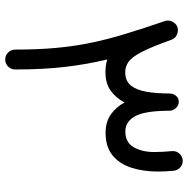

<svg xmlns="http://www.w3.org/2000/svg" viewBox="-13 -648 697 711"><g transform="rotate(90 335.5 -292.5)"><path d="M200.2 36.6Q185.1 36.6 174.3 25.9Q163.6 15.1 163.6 0Q163.6 -87.4 157 -156.2Q150.4 -225.1 137.2 -286.9Q124 -348.6 104.2 -412.8Q84.5 -477.1 58.1 -554.2Q53.2 -568.4 60.1 -582.3Q66.9 -596.2 80.6 -601.1Q94.2 -605.5 107.9 -599.1Q107.9 -599.1 108.4 -599.1Q108.4 -599.1 108.4 -599.1Q122.6 -592.8 127.4 -578.6Q153.3 -505.4 172.4 -468.8Q191.4 -432.1 209 -419.9Q226.6 -407.7 247.1 -407.7Q279.8 -407.7 296.6 -428.7Q313.5 -449.7 319.8 -486.6Q326.2 -523.4 326.2 -570.8Q326.2 -585 334.5 -595.5Q342.8 -606 356.4 -606Q370.1 -606 380.1 -595.5Q390.1 -585 390.1 -570.8Q390.1 -567.4 390.1 -564.9Q391.1 -476.6 411.4 -442.4Q431.6 -408.2 466.8 -408.2Q507.8 -408.2 525.4 -439.5Q543 -470.7 543 -515.1Q543 -543.5 539.6 -581.5Q538.6 -596.7 548.6 -608.2Q558.6 -619.6 573.7 -620.6Q588.4 -621.6 599.6 -611.8Q610.8 -602.1 612.3 -586.9Q613.8 -569.3 614.5 -556.2Q615.2 -543 615.2 -528.3Q615.2 -474.1 601.1 -430.4Q586.9 -386.7 555.4 -360.8Q523.9 -335 471.7 -335Q431.6 -335 404.1 -354.2Q376.5 -373.5 359.4 -405.3Q343.3 -374 316.2 -354.2Q289.1 -334.5 247.6 -334.5Q221.2 -334.5 200.2 -341.3Q218.3 -265.6 227.8 -184.6Q237.3 -103.5 237.3 0Q237.3 15.1 226.6 25.9Q215.8 36.6 200.2 36.6Z"/></g></svg>

Font: Mikhak Regular
Style: Regular
Weight: 400
Designer: Amin Abedi
Version: Version 3.3